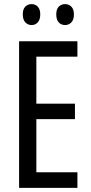

<svg xmlns="http://www.w3.org/2000/svg" viewBox="-20 -915 442 935"><path d="M357 0H73V-714H357V-639H157V-410H345V-335H157V-76H357ZM91 -845Q91 -871 103.5 -883Q116 -895 134 -895Q152 -895 164 -882.5Q176 -870 176 -845Q176 -819 164 -806Q152 -793 134 -793Q116 -793 103.5 -806Q91 -819 91 -845ZM254 -845Q254 -871 266.5 -883Q279 -895 297 -895Q315 -895 327.5 -882.5Q340 -870 340 -845Q340 -819 327.5 -806Q315 -793 297 -793Q278 -793 266 -806Q254 -819 254 -845Z"/></svg>

Font: Noto Sans Sinhala UI ExtraCondensed
Style: Regular
Weight: 400
Width: 2
Designer: Jelle Bosma - Monotype Design Team
Foundry: Monotype Imaging Inc.
Version: Version 2.006; ttfautohint (v1.8.4.7-5d5b)